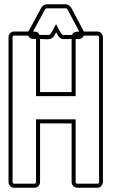

<svg xmlns="http://www.w3.org/2000/svg" viewBox="-20 -881 541 901"><path d="M372 -736 371 -737 373 -733H438Q448 -733 455.5 -724.5Q463 -716 463 -706V-27Q463 -17 455.5 -8.5Q448 0 438 0H343Q332 0 324 -8Q316 -16 316 -27V-302H168V-27Q168 -16 160.5 -8Q153 0 142 0H46Q35 0 27.5 -8Q20 -16 20 -27V-706Q20 -717 27.5 -725Q35 -733 46 -733H112L115 -737V-736L175 -847Q178 -852 185.5 -856.5Q193 -861 199 -861H289Q294 -861 302 -856.5Q310 -852 313 -847ZM343 -19H438Q445 -19 445 -27V-706Q445 -714 438 -714H374Q369 -707 365.5 -704Q362 -701 358.5 -699.5Q355 -698 349.5 -698Q344 -698 335 -698V-430H149V-698Q133 -698 127 -699.5Q121 -701 112 -714H46Q39 -714 39 -706V-27Q39 -19 46 -19H142Q149 -19 149 -27V-321H335V-27Q335 -19 343 -19ZM316 -449V-698Q298 -698 287.5 -697.5Q277 -697 269.5 -699Q262 -701 256.5 -708Q251 -715 243 -730V-728Q235 -713 229 -706.5Q223 -700 214.5 -698Q206 -696 195 -697Q184 -698 168 -698V-449ZM289 -842H199Q195 -842 192 -838L135 -733Q145 -733 153 -730.5Q161 -728 165 -717H210Q213 -717 218 -723.5Q223 -730 228 -739Q233 -748 237 -756.5Q241 -765 243 -768Q245 -765 249 -756.5Q253 -748 258 -739Q263 -730 268 -723.5Q273 -717 277 -717H318Q322 -728 332.5 -730.5Q343 -733 352 -733L296 -838Q293 -842 289 -842Z"/></svg>

Font: RonaldsonGothicLicht
Style: Regular
Weight: 400
Designer: Mr. Robertson for MacKellar, Smiths & Jordan Co. Philadelphia
Foundry: CAT-Fonts Peter Wiegel
Version: 1.000